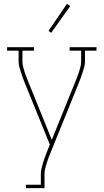

<svg xmlns="http://www.w3.org/2000/svg" viewBox="-20 -766 540 1001"><path d="M115 215V197H193V141Q193 127 196.5 112.5Q200 98 204 84Q208 70 213 56.5Q218 43 223 29L224 28Q225 25 226 22.5Q227 20 228 17L240 -12L111 -329Q105 -343 100 -357.5Q95 -372 90 -386.5Q85 -401 81 -416Q77 -431 77 -447V-502H17V-520H157V-502H97V-447Q97 -432 100.5 -418Q104 -404 108.5 -390Q113 -376 118.5 -362.5Q124 -349 129 -336L250 -37L371 -336Q376 -349 381.5 -362.5Q387 -376 391.5 -390Q396 -404 399.5 -418Q403 -432 403 -447V-502H343V-520H483V-502H423V-447Q423 -431 419 -416Q415 -401 410 -386.5Q405 -372 400 -357.5Q395 -343 389 -329L246 24Q240 38 234.5 52.5Q229 67 224.5 81.5Q220 96 216 111Q212 126 212 141V215ZM247 -595 233 -605 329 -746 346 -734Z"/></svg>

Font: Iosevka Curly Slab Thin
Style: Regular
Weight: 100
Monospace: yes
Designer: Belleve Invis
Foundry: Belleve Invis
Version: Version 22.1.2; ttfautohint (v1.8.4)